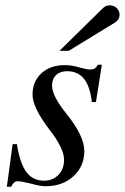

<svg xmlns="http://www.w3.org/2000/svg" viewBox="-20 -693 472 726"><path d="M27.8 -147.9H43.9Q55.2 -75.7 79.6 -42.7Q104 -9.8 146 -9.8Q179.7 -9.8 200.9 -31.7Q222.2 -53.7 222.2 -88.9Q222.2 -132.3 166 -204.1Q103 -287.1 103 -335Q103 -385.3 136.7 -416Q170.4 -446.8 225.1 -446.8Q252 -446.8 284.2 -437Q309.6 -430.2 319.8 -430.2Q331.5 -430.2 337.9 -434.1Q344.2 -438 350.1 -448.2H365.2L342.8 -307.1H327.1Q320.8 -366.2 297.6 -395Q274.4 -423.8 233.9 -423.8Q207.5 -423.8 192.1 -409.2Q176.8 -394.5 176.8 -369.1Q176.8 -330.1 231 -263.2Q298.8 -179.2 298.8 -122.1Q298.8 -64 257.6 -26.4Q216.3 11.2 151.9 11.2Q131.8 11.2 96.2 1Q60.1 -7.8 45.9 -7.8Q32.2 -7.8 22 13.2H5.9ZM205.1 -501 370.1 -663.1Q381.3 -672.9 395 -672.9Q410.6 -672.9 421.4 -662.6Q432.1 -652.3 432.1 -637.2Q432.1 -618.7 415 -607.9L240.2 -501Z"/></svg>

Font: Accordance
Style: Italic
Weight: 400
Italic angle: -11°
Version: Version 1.2 (build January 31, 2020) Miklal Software Solutio